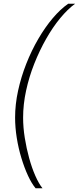

<svg xmlns="http://www.w3.org/2000/svg" viewBox="-20 -758 423 1030"><path d="M171 252Q150 227 130.5 185Q111 143 95 90.5Q79 38 70 -18Q61 -74 61 -127Q61 -198 77 -271.5Q93 -345 121 -416Q149 -487 185.5 -549.5Q222 -612 263 -660.5Q304 -709 346 -738H383Q343 -709 303 -660.5Q263 -612 227.5 -549.5Q192 -487 164 -416.5Q136 -346 120 -272Q104 -198 104 -127Q104 -74 113 -18Q122 38 136.5 90.5Q151 143 169.5 185Q188 227 208 252Z"/></svg>

Font: Gantari ExtraLight
Style: Italic
Weight: 250
Italic angle: -10°
Designer: Anugrah Pasau
Foundry: Lafontype
Version: Version 1.000